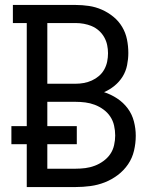

<svg xmlns="http://www.w3.org/2000/svg" viewBox="-20 -755 640 775"><path d="M88 0V-173H26V-246H88V-662H32V-735H285Q312 -735 339 -731Q366 -727 391 -716Q416 -705 437.5 -687.5Q459 -670 473 -646.5Q487 -623 492.5 -596Q498 -569 498 -541Q498 -517 493 -492Q488 -467 475 -446Q462 -425 442.5 -409Q423 -393 400 -383Q428 -374 453 -357.5Q478 -341 495.5 -317.5Q513 -294 520.5 -265Q528 -236 528 -207Q528 -177 521 -147Q514 -117 497 -92Q480 -67 455.5 -48.5Q431 -30 403 -19Q375 -8 345 -4Q315 0 285 0ZM171 -417H285Q302 -417 318.5 -420Q335 -423 350.5 -430Q366 -437 379 -448Q392 -459 400.5 -474Q409 -489 412.5 -506Q416 -523 416 -540Q416 -557 412.5 -573.5Q409 -590 400.5 -605Q392 -620 379 -631.5Q366 -643 350.5 -649.5Q335 -656 318.5 -659Q302 -662 285 -662H171ZM171 -74H285Q305 -74 324.5 -76.5Q344 -79 362.5 -86Q381 -93 397.5 -105Q414 -117 425 -133Q436 -149 440.5 -169Q445 -189 445 -208Q445 -228 440.5 -248Q436 -268 425 -284.5Q414 -301 397.5 -313Q381 -325 362.5 -332Q344 -339 324.5 -341.5Q305 -344 285 -344H171V-246H290V-173H171Z"/></svg>

Font: Nova
Style: Regular
Weight: 400
Monospace: yes
Designer: Belleve Invis
Foundry: Belleve Invis
Version: Version 24.1.4; ttfautohint (v1.8.4)